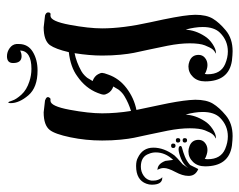

<svg xmlns="http://www.w3.org/2000/svg" viewBox="-90 -612 704 565"><g transform="rotate(-90 262.5 -330.0)"><path d="M125 -139Q125 -145 132 -145Q138 -145 138 -139Q138 -132 132 -132Q125 -132 125 -139ZM125 -159Q125 -165 132 -165Q138 -165 138 -159Q138 -152 132 -152Q125 -152 125 -159ZM109 -173Q109 -179 116 -179Q122 -179 122 -173Q122 -166 116 -166Q109 -166 109 -173ZM500 -125Q500 -122 500.5 -116.5Q501 -111 501 -108Q501 -75 489.5 -56Q478 -37 455 -18Q431 2 394 2Q384 2 366 0Q305 -9 305 -79Q305 -101 318 -114.5Q331 -128 349 -128Q356 -128 364 -125Q383 -118 383 -98Q383 -87 375 -80Q366 -72 353 -72Q347 -72 340.5 -74Q334 -76 330 -78L327 -80Q326 -76 326 -71Q326 -33 356 -20Q375 -12 393 -12Q425 -12 448 -35Q465 -52 465 -86Q465 -98 463 -110.5Q461 -123 459 -130L457 -136Q456 -108 438 -80Q430 -67 415 -57Q400 -47 389 -47H387L388 -48Q390 -49 393 -51Q396 -53 399 -56.5Q402 -60 405 -66Q408 -72 411 -79.5Q414 -87 415.5 -98.5Q417 -110 417 -124Q417 -153 410 -189Q406 -210 399 -242Q392 -274 389 -288.5Q386 -303 383.5 -328Q381 -353 381 -382Q381 -419 388 -463Q362 -458 335 -443Q328 -439 322.5 -433.5Q317 -428 315 -425Q313 -422 310 -416.5Q307 -411 306 -410Q320 -405 326 -394Q330 -387 330 -382Q330 -377 325 -364Q314 -332 285 -310Q256 -288 221 -281Q224 -265 235.5 -212Q247 -159 250 -125Q250 -122 250.5 -116.5Q251 -111 251 -108Q251 -75 239.5 -56Q228 -37 205 -18Q181 2 144 2Q134 2 116 0Q55 -9 55 -79Q55 -101 68 -114.5Q81 -128 99 -128Q106 -128 114 -125Q133 -118 133 -98Q133 -87 125 -80Q116 -72 103 -72Q97 -72 90.5 -74Q84 -76 80 -78L77 -80Q76 -76 76 -71Q76 -33 106 -20Q125 -12 143 -12Q175 -12 198 -35Q215 -52 215 -86Q215 -98 213 -110.5Q211 -123 209 -130L207 -136Q206 -108 188 -80Q180 -67 165 -57Q150 -47 139 -47H137L138 -48Q140 -49 143 -51Q146 -53 149 -56.5Q152 -60 155 -66Q158 -72 161 -79.5Q164 -87 165.5 -98.5Q167 -110 167 -124Q167 -153 160 -189Q156 -210 149 -242Q142 -274 139 -288.5Q136 -303 133.5 -328Q131 -353 131 -382Q131 -430 140.5 -475.5Q150 -521 162 -536Q176 -554 214 -554L249 -550Q263 -545 257 -537Q255 -533 250 -534H248Q232 -534 221.5 -477.5Q211 -421 211 -382Q211 -341 218 -297Q241 -304 261 -316Q268 -320 273.5 -325.5Q279 -331 281 -334Q283 -337 286 -342.5Q289 -348 290 -349Q276 -354 270 -365Q266 -372 266 -377Q266 -383 271 -395Q285 -431 320 -455Q347 -475 391 -480Q400 -519 412 -536Q426 -554 464 -554L499 -550Q508 -547 508 -541Q508 -532 500 -534H498Q482 -534 471.5 -477.5Q461 -421 461 -382Q461 -321 479 -240Q497 -159 500 -125ZM115 -151Q115 -148 106.5 -146Q98 -144 84 -138.5Q70 -133 59 -123L47 -99Q28 -107 27 -125V-129Q27 -145 38.5 -166.5Q50 -188 50 -200V-201Q50 -206 48.5 -210.5Q47 -215 46 -217L44 -219H45Q62 -219 71 -196L74 -173Q96 -196 96 -224Q96 -235 92 -244Q84 -268 54 -268Q39 -268 27 -259.5Q15 -251 13 -237V-231Q13 -223 15.5 -217Q18 -211 20 -208L23 -205H21Q1 -205 1 -236Q1 -244 4 -252Q15 -282 56 -282Q71 -282 80 -277Q110 -263 110 -231Q110 -200 87 -169Q83 -164 61 -145L50 -129Q61 -143 78 -150Q96 -157 105 -157Q115 -157 115 -151ZM305 -596Q323 -590 342 -590Q394 -590 396 -623Q387 -619 379 -619Q359 -619 359 -644Q359 -662 379 -662Q392 -662 403 -654Q414 -646 415 -634V-627Q415 -600 392 -586Q369 -572 337 -572Q287 -572 264 -599Q241 -626 241 -651Q241 -658 243 -658Q245 -658 248.5 -646.5Q252 -635 266 -619.5Q280 -604 305 -596Z"/></g></svg>

Font: Pomorsky Unicode
Style: Medium
Weight: 500
Version: 1.1